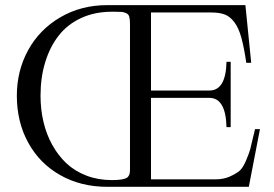

<svg xmlns="http://www.w3.org/2000/svg" viewBox="-20 -720 1057 740"><path d="M393.1 0Q292 0 212.4 -44.9Q132.8 -89.8 88.9 -169.9Q44.9 -250 44.9 -351.1Q44.9 -447.3 88.6 -526.9Q132.3 -606.4 212.4 -653.3Q292.5 -700.2 393.1 -700.2H925.8L948.2 -478H929.2Q920.4 -538.6 909.9 -575.9Q899.4 -613.3 882.8 -635Q866.2 -656.7 845.9 -664.3Q825.7 -671.9 793.9 -671.9H562V-371.1H787.1Q850.6 -371.1 853 -481.9H869.1V-230H853Q850.1 -342.8 787.1 -342.8H562V-28.8H810.1Q841.8 -28.8 865.7 -39.6Q889.6 -50.3 902.8 -61.3Q916 -72.3 928.5 -101.8Q940.9 -131.3 944.3 -144.5Q947.8 -157.7 957 -197.8Q958.5 -203.1 959.2 -206.1Q960 -209 960.9 -213.6Q961.9 -218.3 962.9 -222.2H981.9L939 0ZM136.2 -351.1Q136.2 -298.3 147.5 -250.5Q158.7 -202.6 181.4 -161.6Q204.1 -120.6 236.3 -90.3Q268.6 -60.1 313.5 -43Q358.4 -25.9 411.1 -25.9Q450.2 -25.9 465.6 -33Q481 -40 481 -64V-627.9Q481 -645.5 478.3 -655.3Q475.6 -665 466.6 -669.2Q457.5 -673.3 449.5 -674.1Q441.4 -674.8 421.4 -674.8Q414.6 -674.8 411.1 -674.8Q345.2 -674.8 292.5 -650.4Q239.7 -626 205.8 -582.3Q171.9 -538.6 154.1 -479.7Q136.2 -420.9 136.2 -351.1Z"/></svg>

Font: Ortica Linear Light
Style: Regular
Weight: 300
Designer: Benedetta Bovani
Foundry: Collletttivo
Version: Version 2.000;Glyphs 3.1.2 (3151)